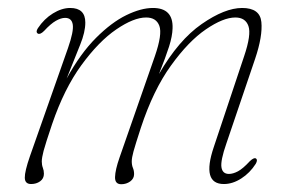

<svg xmlns="http://www.w3.org/2000/svg" viewBox="-20 -466 746 494"><path d="M287.5 -60.5 378.5 -321.5Q398 -378 390 -399.5Q382 -421 356 -421Q324 -421 279 -390.2Q234 -359.5 189.5 -298.5Q145 -237.5 114 -146.5Q97 -96 92.2 -78Q87.5 -60 87.5 -50.5Q87.5 -41.5 90.2 -34.5Q93 -27.5 93 -19Q93 -6.5 83.2 0.5Q73.5 7.5 60 7.5Q44 7.5 43.8 -8.8Q43.5 -25 57 -64L155 -342.5Q170 -385.5 167.2 -402.8Q164.5 -420 147.5 -420Q137 -420 123.8 -412.5Q110.5 -405 93.5 -386.5Q83.5 -376.5 77.5 -379.5Q71 -383.5 77.5 -393.5Q93.5 -417.5 116.2 -431.5Q139 -445.5 160.5 -445.5Q199.5 -445.5 199.5 -408Q199.5 -383.5 186.5 -351.5Q173.5 -319.5 151.5 -264Q187 -328.5 227 -368.5Q267 -408.5 305 -427Q343 -445.5 373.5 -445.5Q426 -445.5 424 -393Q423.5 -373 415 -346.2Q406.5 -319.5 389 -275.5Q439.5 -363 499 -404.2Q558.5 -445.5 603 -445.5Q649 -445.5 652.5 -409.2Q656 -373 636.5 -315L562.5 -97Q547 -52.5 549.8 -35.5Q552.5 -18.5 569 -18.5Q579.5 -18.5 592.2 -25.2Q605 -32 622.5 -51Q633 -61 638 -58.5Q644 -55 638 -44.5Q623 -21 600.8 -6.8Q578.5 7.5 556 7.5Q498 7.5 530 -87.5L608 -321Q627 -377 619.2 -399Q611.5 -421 585.5 -421Q554.5 -421 509.8 -390.5Q465 -360 419.8 -297.2Q374.5 -234.5 342.5 -137.5Q328 -93 323.5 -76.5Q319 -60 319 -51Q319 -41 322 -34Q325 -27 325 -18Q325 -6.5 315 0.8Q305 8 292 8Q275.5 8 276 -10.5Q276.5 -29 287.5 -60.5Z"/></svg>

Font: Fraunces 72pt Soft Thin
Style: Italic
Weight: 100
Italic angle: -16°
Version: Version 1.000;[0bf87f6ff]